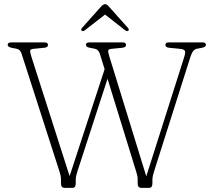

<svg xmlns="http://www.w3.org/2000/svg" viewBox="-20 -904 1024 924"><path d="M776 -688Q776 -700 793 -700H954Q971 -700 971 -688Q971 -678 952 -674L928.5 -669.5Q917.5 -667.5 910 -658.5Q902.5 -649.5 896 -629L720.5 -76Q713.5 -54 713.5 -42V-22Q713.5 0 698.5 0H659.5Q642.5 0 642.5 -22V-42Q642.5 -52 640.5 -59.8Q638.5 -67.5 634.5 -81L497.5 -525L351.5 -76Q344.5 -54 344.5 -42V-22Q344.5 0 329.5 0H290.5Q273.5 0 273.5 -22V-42Q273.5 -57 265.5 -81L84 -645Q77.5 -666 59.5 -669.5L36 -674Q17 -678 17 -688Q17 -700 34 -700H194Q211 -700 211 -688Q211 -675.5 192 -674L141 -669Q127.5 -667.5 125.5 -661.5Q123.5 -655.5 130.5 -633L315 -56.5L483.5 -571L460.5 -645Q454 -666 436 -669.5L412.5 -674Q393.5 -678 393.5 -688Q393.5 -700 410.5 -700H569.5Q586.5 -700 586.5 -688Q586.5 -675.5 567.5 -674L516.5 -669Q503 -667.5 501 -661.5Q499 -655.5 506 -633L684 -55.5L866 -628Q873.5 -651.5 869.8 -659.2Q866 -667 846 -669L795 -674Q776 -675.5 776 -688ZM596.5 -755.5Q591 -752 582.5 -758L485.5 -834L388 -758Q379.5 -752 374 -755.5Q367 -760.5 374.5 -769.5L466.5 -872.5Q477 -884 486 -884Q494 -884 504 -872.5L596 -769.5Q603.5 -760.5 596.5 -755.5Z"/></svg>

Font: Fraunces 9pt S100 Thin
Style: Regular
Weight: 100
Version: Version 1.000; ttfautohint (v1.8.3)